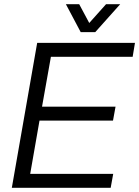

<svg xmlns="http://www.w3.org/2000/svg" viewBox="-20 -889 659 909"><path d="M36 0 156 -686H619L608 -620H221L179 -384H527L515 -318H167L123 -66H516L504 0ZM549 -869 431 -737H362L292 -869H355L416 -755H380L482 -869Z"/></svg>

Font: Archivo SemiCondensed Light
Style: Italic
Weight: 300
Width: 4
Italic angle: -10°
Designer: Hector Gatti
Foundry: Omnibus-Type
Version: Version 2.001